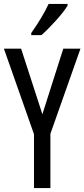

<svg xmlns="http://www.w3.org/2000/svg" viewBox="-20 -1029 432 983"><path d="M326 -1000V-1009H229C208 -964 178 -914 140 -860V-849H192C233 -885 301 -958 326 -1000ZM197 -444 88 -780H0L154 -342V-66H238V-344L392 -780H304Z"/></svg>

Font: Noto Sans Malayalam UI ExtraCondensed
Style: Regular
Weight: 400
Width: 2
Designer: Jelle Bosma - Monotype Design Team
Foundry: Monotype Imaging Inc.
Version: Version 2.104